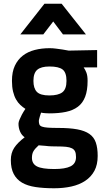

<svg xmlns="http://www.w3.org/2000/svg" viewBox="-20 -768 571 1028"><path d="M270 240Q214 240 170.5 233.5Q127 227 98 210Q69 193 53.5 163.5Q38 134 38 89Q38 51 56 23.5Q74 -4 112 -33Q96 -44 87.5 -63.5Q79 -83 79 -106Q79 -114 84.5 -127.5Q90 -141 97 -154Q105 -169 116 -185Q102 -194 89 -206Q76 -218 66 -235.5Q56 -253 50 -277.5Q44 -302 44 -335Q44 -383 59.5 -416Q75 -449 102 -470Q129 -491 166 -500.5Q203 -510 246 -510Q263 -510 281 -507.5Q299 -505 314 -503Q332 -500 348 -497L500 -500V-407H428Q436 -396 442.5 -379.5Q449 -363 449 -335Q449 -284 436 -250Q423 -216 397 -196.5Q371 -177 333 -169Q295 -161 244 -161Q236 -161 222 -162Q208 -163 200 -165Q197 -156 194 -147Q192 -139 190 -132Q188 -125 188 -120Q188 -109 191 -101.5Q194 -94 205 -90Q216 -86 237 -84.5Q258 -83 293 -83Q353 -83 393.5 -75.5Q434 -68 458.5 -51Q483 -34 493 -5Q503 24 503 67Q503 114 485.5 146.5Q468 179 436.5 200Q405 221 362.5 230.5Q320 240 270 240ZM284 16Q272 16 255.5 15.5Q239 15 224 13Q206 12 187 10Q168 27 159.5 41Q151 55 151 77Q151 109 178 123Q205 137 271 137Q329 137 358 122.5Q387 108 387 73Q387 54 382 43Q377 32 365 26Q353 20 333.5 18Q314 16 284 16ZM244 -257Q292 -257 314 -274Q336 -291 336 -335Q336 -380 315 -396Q294 -412 245 -412Q200 -412 179.5 -394.5Q159 -377 159 -335Q159 -295 177.5 -276Q196 -257 244 -257ZM218 -748H310L440 -584H317L265 -653L212 -584H89Z"/></svg>

Font: Panefresco 800wt
Style: Regular
Weight: 800
Designer: Campivisivi
Foundry: Campivisivi & Chank Co
Version: Version 1.001